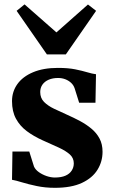

<svg xmlns="http://www.w3.org/2000/svg" viewBox="-20 -864 526 895"><path d="M236 11.5Q190.5 11.5 151.2 3.2Q112 -5 82.8 -14Q53.5 -23 36 -26L38 -157.5H116.5L138.5 -87.5Q145 -73 161.2 -61.5Q177.5 -50 197.5 -43.2Q217.5 -36.5 235.5 -36.5Q265.5 -36.5 285 -45Q304.5 -53.5 314.2 -68.8Q324 -84 324 -102.5Q324 -127 305.8 -143.8Q287.5 -160.5 254.5 -175.8Q221.5 -191 177.5 -210.5Q137.5 -228.5 105.2 -252.5Q73 -276.5 54.5 -310.5Q36 -344.5 36 -392.5Q36 -437 61 -472Q86 -507 134 -527.2Q182 -547.5 250 -547.5Q297.5 -547.5 330.8 -540.8Q364 -534 387.2 -527Q410.5 -520 427.5 -518L425 -385H349L328 -452Q323 -467 311.5 -477.8Q300 -488.5 284.5 -494.5Q269 -500.5 250.5 -500.5Q226 -500.5 207.2 -492.5Q188.5 -484.5 178 -469.8Q167.5 -455 167.5 -435Q167.5 -407 185.2 -389Q203 -371 231.8 -357.2Q260.5 -343.5 293 -329Q323.5 -315.5 353 -299.8Q382.5 -284 406.2 -264.2Q430 -244.5 444 -218.2Q458 -192 458 -156.5Q458 -111 434.5 -72.8Q411 -34.5 362 -11.5Q313 11.5 236 11.5ZM198.5 -610.5 57.5 -813.5 94.5 -843.5 243 -713 390 -843 428 -813.5 287 -610.5Z"/></svg>

Font: Merriweather 72pt ExtraBold
Style: Regular
Weight: 800
Version: Version 2.100